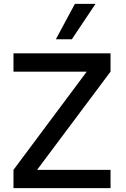

<svg xmlns="http://www.w3.org/2000/svg" viewBox="-20 -977 656 997"><path d="M50 -95 429 -603V-605H50V-700H554V-605L174 -97V-95H554V0H50ZM270 -773 369 -957H476L353 -773Z"/></svg>

Font: Be Vietnam Medium
Style: Regular
Weight: 500
Designer: Gabriel Lam
Foundry: TypeRant
Version: Version 4.000